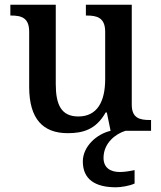

<svg xmlns="http://www.w3.org/2000/svg" viewBox="-20 -556 686 816"><path d="M268 10C332 10 388 -5 429 -78H434L450 0C389 14 332 68 332 130C332 206 384 240 473 240C494 240 531 234 552 224V167C528 172 507 175 489 175C449 175 420 157 420 115C420 52 471 13 513 0H622V-46H617C575 -46 540 -53 540 -111V-536H345V-490H348C391 -490 427 -482 427 -421V-220C427 -124 393 -61 313 -61C239 -61 217 -113 217 -199V-536H24V-490H27C72 -490 104 -480 104 -421V-187C104 -50 163 10 268 10Z"/></svg>

Font: Noto Naskh Arabic UI Medium
Style: Regular
Weight: 500
Designer: Monotype Design Team, David Williams, Mohamad Dakak and Nizar Qandah
Foundry: Monotype Imaging Inc.
Version: Version 2.014